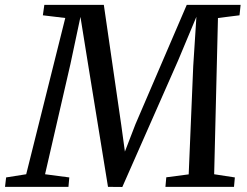

<svg xmlns="http://www.w3.org/2000/svg" viewBox="-56 -763 1008 784"><path d="M-35.5 0 -31 -38.5 51 -51.5 210.5 -689.5 119 -700.5 125 -743H368L439.5 -250L454 -144L497 -255.5L706.5 -743H926.5L922 -700.5L834 -689.5L818.5 -51.5L903 -38.5L899.5 0H619.5L623 -39L714.5 -51L733 -492.5L746 -694.5L671.5 -516.5L443.5 0.5L385 0L303 -504.5L272.5 -694L231.5 -501L128 -51.5L227 -38.5L223.5 0Z"/></svg>

Font: Merriweather 24pt
Style: Italic
Weight: 400
Italic angle: -7.8°
Designer: Eben Sorkin
Foundry: Eben Sorkin
Version: Version 2.101